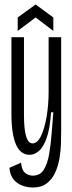

<svg xmlns="http://www.w3.org/2000/svg" viewBox="-20 -694 323 857"><path d="M126 143Q104 143 81 135Q58 127 41.5 108Q25 89 22 55L74 32Q77 66 92.5 78Q108 90 126 90Q159 90 175.5 63.5Q192 37 199.5 -7Q207 -51 211 -104L218 -193H208Q203 -119 188 -77.5Q173 -36 153 -19.5Q133 -3 112 -3Q31 -3 31 -188V-528H87V-181Q87 -54 125 -54Q147 -54 163 -87Q179 -120 188 -173Q197 -226 197 -284V-528H253V-107Q253 -83 252 -50.5Q251 -18 245 15.5Q239 49 225.5 78Q212 107 188 125Q164 143 126 143ZM59 -556V-616L139 -674L218 -616V-556L139 -616Z"/></svg>

Font: Bricolage Grotesque 96pt Condensed ExtraLight
Style: Regular
Weight: 200
Width: 3
Designer: Mathieu Triay
Foundry: Atelier Triay
Version: Version 1.001; ttfautohint (v1.8.4.7-5d5b);gftools[0.9.33.de